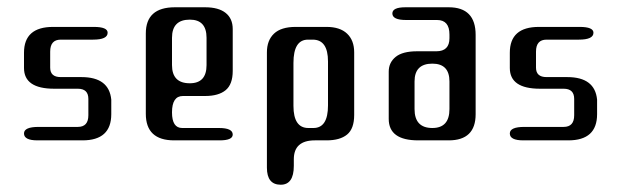

<svg xmlns="http://www.w3.org/2000/svg" viewBox="-20 -386 1710 528"><path d="M194 -142H129Q46 -142 46 -199V-241Q46 -312 126 -312H238Q276 -312 276 -296Q276 -277 236 -277H147Q118 -277 118 -244V-200Q118 -174 147 -174H204Q280 -174 286 -112V-72Q286 0 207 0H83Q46 0 46 -19Q46 -37 86 -37H194Q223 -37 223 -69V-114Q223 -142 194 -142Z M481 -34H582Q620 -34 620 -16Q620 0 584 0H459Q381 0 381 -73V-294Q381 -366 461 -366H544Q581 -366 600.5 -350.5Q620 -335 620 -306V-191Q620 -154 600.5 -138Q581 -122 544 -122H483Q453 -122 453 -77Q453 -34 481 -34ZM453 -282V-207Q453 -157 502 -157Q548 -157 548 -207V-282Q548 -332 502 -332Q453 -332 453 -282Z M882 -96V-217Q882 -277 840 -277H827Q787 -277 787 -213V-95Q787 -34 828 -34H842Q882 -34 882 -96ZM714 -242Q714 -275 733.5 -293.5Q753 -312 793 -312H878Q915 -312 934.5 -293.5Q954 -275 954 -242V-70Q954 -32 934.5 -16Q915 0 878 0H846Q788 0 788 52V70Q788 122 752 122Q714 122 714 75Z M1182 -331H1097Q1059 -331 1059 -349Q1059 -366 1095 -366H1214Q1288 -366 1288 -290V-72Q1288 0 1214 0H1130Q1049 0 1049 -59V-189Q1049 -214 1068 -229.5Q1087 -245 1127 -245H1180Q1216 -245 1216 -281V-291Q1216 -331 1182 -331ZM1120 -162V-86Q1120 -34 1169 -34Q1216 -34 1216 -86V-162Q1216 -211 1169 -211Q1120 -211 1120 -162Z M1530 -142H1465Q1382 -142 1382 -199V-241Q1382 -312 1462 -312H1574Q1612 -312 1612 -296Q1612 -277 1572 -277H1483Q1454 -277 1454 -244V-200Q1454 -174 1483 -174H1540Q1616 -174 1622 -112V-72Q1622 0 1543 0H1419Q1382 0 1382 -19Q1382 -37 1422 -37H1530Q1559 -37 1559 -69V-114Q1559 -142 1530 -142Z"/></svg>

Font: Cute Font
Style: Regular
Weight: 400
Designer: TypoDesign Lab.inc.
Foundry: TypoDesign Lab.inc.
Version: Version 1.00